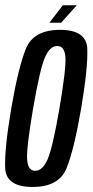

<svg xmlns="http://www.w3.org/2000/svg" viewBox="-24 -720 358 743"><path d="M102 3.5Q204.5 3.5 233.8 -69.5Q263 -142.5 290 -300Q316.5 -457 313.8 -530.8Q311 -604.5 208.5 -604.5Q105.5 -604.5 76 -531Q46.5 -457.5 19.5 -300Q-7 -143.5 -4 -70Q-1 3.5 102 3.5ZM112 -59Q84 -59 81 -102.8Q78 -146.5 104 -300Q130.5 -453 149.8 -497.5Q169 -542 197.5 -542Q226.5 -542 229.2 -497.8Q232 -453.5 206 -300Q179.5 -147 160 -103Q140.5 -59 112 -59ZM168 -632H212.5L273 -699.5H221.5ZM167 -632H210.5L269.5 -699.5H219Z"/></svg>

Font: Anybody ExtraCondensed
Style: Italic
Weight: 400
Width: 2
Italic angle: -10°
Version: Version 1.113;gftools[0.9.25]